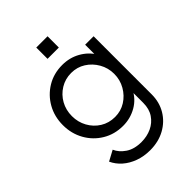

<svg xmlns="http://www.w3.org/2000/svg" viewBox="-271 -862 1203 1203"><g transform="rotate(-45 331.0 -260.0)"><path d="M98 88 167 51Q183 89 224 117Q265 145 329 145Q378 145 419 126Q460 107 485 70Q510 33 510 -21V-140L522 -129Q494 -71 439 -39.5Q384 -8 319 -8Q244 -8 184 -44Q124 -80 89.5 -141.5Q55 -203 55 -278Q55 -354 89.5 -415Q124 -476 183.5 -512Q243 -548 319 -548Q384 -548 437.5 -518Q491 -488 522 -437L510 -416V-536H585V-21Q585 48 552.5 102.5Q520 157 462.5 188.5Q405 220 331 220Q276 220 229.5 203Q183 186 149.5 156.5Q116 127 98 88ZM510 -278Q510 -331 484.5 -375.5Q459 -420 417 -446.5Q375 -473 323 -473Q270 -473 227 -446.5Q184 -420 159.5 -376Q135 -332 135 -278Q135 -225 159.5 -180.5Q184 -136 226.5 -109.5Q269 -83 323 -83Q375 -83 417 -109.5Q459 -136 484.5 -180.5Q510 -225 510 -278ZM281 -640V-740H381V-640Z"/></g></svg>

Font: Kosmopol Plus Jakarta Sans
Style: Regular
Weight: 400
Designer: Gumpita Rahayu
Foundry: Tokotype
Version: Version 2.006